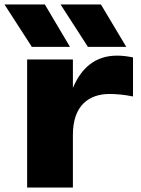

<svg xmlns="http://www.w3.org/2000/svg" viewBox="-54 -836 627 856"><path d="M539 -580C515 -585 491 -588 468 -588C367 -588 307 -529 271 -444V-571H67V0H271V-235C271 -368 345 -417 434 -417C463 -417 500 -414 539 -406ZM146 -816H-34L88 -627H258ZM396 -816H216L338 -627H509Z"/></svg>

Font: Bounded
Style: Bold
Weight: 700
Designer: Vlad Churkin
Version: Version 3.0